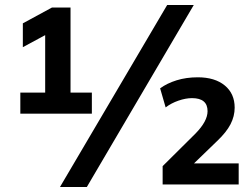

<svg xmlns="http://www.w3.org/2000/svg" viewBox="-20 -735 1002 765"><path d="M61 -282V-366H160V-595L71 -547V-642L187 -705H261V-366H346V-282ZM326 10H219L646 -715H752ZM628 0V-73L759 -203Q807 -252 807 -292Q807 -344 745 -344Q720 -344 691 -334Q662 -324 640 -307L618 -383Q645 -403 683.5 -415Q722 -427 768 -427Q836 -427 875.5 -394.5Q915 -362 915 -306Q915 -272 898.5 -240Q882 -208 845 -173L753 -84H931V0Z"/></svg>

Font: MulishBold
Style: Bold
Weight: 700
Designer: Vernon Adams
Foundry: Vernon Adams
Version: Version 3.602; ttfautohint (v1.8.3)